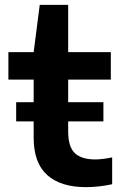

<svg xmlns="http://www.w3.org/2000/svg" viewBox="-20 -760 500 790"><path d="M46.5 -260.5V-339.5H118.5V-432.5H14.5V-545.5H118.5L143.5 -740H260.5V-545.5H436V-432.5H260.5V-339.5H405.5V-260.5H260.5V-220Q260.5 -155.5 288 -129.8Q315.5 -104 372 -104Q401 -104 441.5 -112.5V-2Q416.5 3.5 388.8 6.8Q361 10 333.5 10Q229.5 10 174 -40Q118.5 -90 118.5 -193.5V-260.5Z"/></svg>

Font: Encode Sans Expanded Expanded SemiBold
Style: Regular
Weight: 600
Width: 7
Designer: Multiple Designers
Foundry: Impallari Type
Version: Version 3.000; ttfautohint (v1.8.3) -l 8 -r 50 -G 200 -x 14 